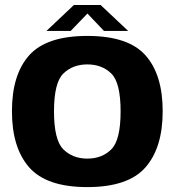

<svg xmlns="http://www.w3.org/2000/svg" viewBox="-20 -743 708 767"><path d="M328.8 4.4Q491.9 4.4 560.9 -74.2Q629.9 -152.7 629.9 -298.7Q629.9 -445.2 560.9 -522.3Q491.9 -599.5 328.8 -599.5Q166 -599.5 96.8 -522.3Q27.7 -445.2 27.7 -298.7Q27.7 -152.7 96.8 -74.2Q166 4.4 328.8 4.4ZM328.8 -109.4Q270.6 -109.4 233.2 -146.3Q195.7 -183.2 195.7 -298Q195.7 -412.9 233.2 -449.3Q270.6 -485.7 328.8 -485.7Q387.3 -485.7 424.6 -449.3Q461.8 -412.9 461.8 -298Q461.8 -183.2 424.6 -146.3Q387.3 -109.4 328.8 -109.4ZM165.4 -619.3H262.3L329.3 -688.9L395.5 -619.3H492.2L382.1 -722.9H275.1Z"/></svg>

Font: Anybody Thin
Style: Regular
Weight: 100
Designer: Tyler Finck
Foundry: Etcetera Type Company
Version: Version 1.114;gftools[0.9.25]